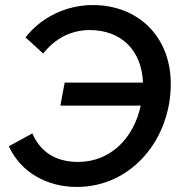

<svg xmlns="http://www.w3.org/2000/svg" viewBox="-20 -726 720 760"><path d="M236 -399 219 -308H537C511 -184 421 -85 289 -85C197 -85 138 -128 108 -198L15 -147C63 -42 168 14 284 14C502 14 656 -176 656 -394C656 -579 529 -706 347 -706C238 -706 140 -654 81 -578L151 -514C196 -572 260 -607 335 -607C462 -607 541 -525 546 -399Z"/></svg>

Font: Fixel Display 20240404 Medium
Style: Italic
Weight: 500
Italic angle: -10°
Designer: AlfaBravo + MacPaw
Foundry: Kyrylo Tkachov, Marchela Mozhyna, Serhii Makarenko, Maria Weinstein, Zakhar Kryvoshyya
Version: Version 1.211;Glyphs 3.2 (3225)